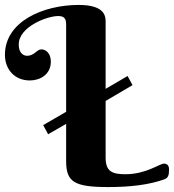

<svg xmlns="http://www.w3.org/2000/svg" viewBox="-20 -750 705 778"><path d="M408 -662C408 -683 406 -730 299 -730C155 -730 0 -663 0 -528C0 -470 38 -424 101 -424C142 -424 186 -448 186 -500C186 -537 163 -550 148 -550C128 -550 121 -524 89 -524C82 -524 56 -528 56 -570C56 -642 172 -685 215 -685C234 -685 248 -680 248 -652V-297L155 -243L175 -206L248 -248V-97C248 -13 280 8 419 8C512 8 586 -2 645 -23C661 -29 665 -38 665 -64C665 -79 657 -87 645 -87C626 -87 573 -44 488 -44C435 -44 408 -55 408 -111V-341L517 -405L497 -442L408 -390Z"/></svg>

Font: Berkshire Swash
Style: Regular
Weight: 700
Designer: Astigmatic (AOETI)
Foundry: Astigmatic (AOETI)
Version: Version 1.000